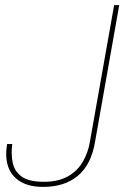

<svg xmlns="http://www.w3.org/2000/svg" viewBox="-20 -720 487 752"><path d="M149 12Q94 12 59.5 -9Q25 -30 12 -67.5Q-1 -105 8 -156H28Q23 -118 29.5 -84Q36 -50 64 -29Q92 -8 152 -8Q208 -8 245.5 -29Q283 -50 304 -86Q325 -122 332 -164L427 -700H447L352 -163Q337 -75 285 -31.5Q233 12 149 12Z"/></svg>

Font: DM Sans 20pt Thin
Style: Italic
Weight: 250
Italic angle: -10°
Version: Version 4.004;gftools[0.9.30]